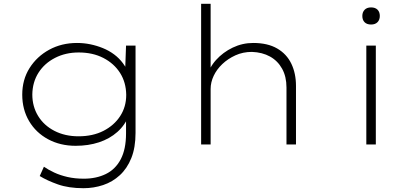

<svg xmlns="http://www.w3.org/2000/svg" viewBox="-20 -760 2187 1010"><path d="M419 230Q341 230 284.5 210Q228 190 189 166L211 117Q234 133 265 147.5Q296 162 335 171Q374 180 421 180Q486 180 536.5 155.5Q587 131 615 78Q643 25 643 -58V-141L658 -153Q638 -102 597.5 -66Q557 -30 501 -11.5Q445 7 378 7Q297 7 233 -27.5Q169 -62 133 -123Q97 -184 97 -262Q97 -341 135.5 -402Q174 -463 239 -498.5Q304 -534 385 -534Q421 -534 455 -527Q489 -520 521 -507Q553 -494 580 -474Q607 -454 627 -427Q647 -400 659 -368L638 -380L643 -520H693V-61Q693 16 671 71Q649 126 610.5 161.5Q572 197 522.5 213.5Q473 230 419 230ZM393 -43Q468 -43 524 -71.5Q580 -100 612 -149Q644 -198 644 -261Q643 -327 611.5 -376.5Q580 -426 524 -455Q468 -484 394 -484Q325 -484 269.5 -455.5Q214 -427 182.5 -377.5Q151 -328 150 -263Q150 -200 180.5 -150Q211 -100 266.5 -71.5Q322 -43 393 -43Z M1038 0V-740H1088V-371L1068 -353Q1080 -404 1116.5 -444.5Q1153 -485 1204 -509.5Q1255 -534 1312 -534Q1388 -534 1438 -505Q1488 -476 1512.5 -425Q1537 -374 1537 -308V0H1487V-300Q1487 -357 1464 -398.5Q1441 -440 1400.5 -462.5Q1360 -485 1305 -487Q1258 -487 1218.5 -469Q1179 -451 1149.5 -423Q1120 -395 1104 -361Q1088 -327 1088 -292V0H1063Q1052 0 1046 0Q1040 0 1038 0Z M1907 0V-520H1957V0ZM1932 -631Q1910 -631 1898 -643Q1886 -655 1886 -676Q1886 -696 1898 -708.5Q1910 -721 1932 -721Q1954 -721 1966 -709Q1978 -697 1978 -676Q1978 -656 1966 -643.5Q1954 -631 1932 -631Z"/></svg>

Font: Lexend Peta ExtraLight
Style: Regular
Weight: 250
Version: Version 1.007